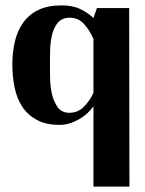

<svg xmlns="http://www.w3.org/2000/svg" viewBox="-20 -456 540 715"><path d="M209 -436Q251 -436 279.5 -422Q308 -408 328 -389L341 -426H461L462 239H328V-60Q307 -30 272 -10.5Q237 9 202 9Q151 9 117 -9.5Q83 -28 63 -58.5Q43 -89 34.5 -129.5Q26 -170 26 -215Q26 -262 35.5 -302Q45 -342 66.5 -372Q88 -402 123 -419Q158 -436 209 -436ZM166 -215Q166 -196 166.5 -165.5Q167 -135 173.5 -106Q180 -77 195 -56.5Q210 -36 238 -36Q270 -36 292 -58Q314 -80 328 -110V-311Q314 -343 293 -366.5Q272 -390 240 -390Q210 -390 194.5 -370.5Q179 -351 173 -323Q167 -295 166.5 -265.5Q166 -236 166 -215Z"/></svg>

Font: Gamine
Style: Bold
Weight: 700
Designer: Tapiwanashe Sebastian Garikayi
Version: Version 1.000